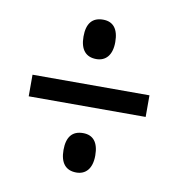

<svg xmlns="http://www.w3.org/2000/svg" viewBox="-62 -650 552 595"><g transform="rotate(10 214.5 -352.5)"><path d="M165 -531C165 -490 183 -469 216 -469C245 -469 265 -489 265 -531C265 -572 248 -593 216 -593C182 -593 165 -572 165 -531ZM30 -319H398V-387H30ZM165 -174C165 -133 183 -112 216 -112C245 -112 265 -132 265 -174C265 -215 248 -236 216 -236C182 -236 165 -215 165 -174Z"/></g></svg>

Font: Noto Sans Sinhala ExtraCondensed
Style: Regular
Weight: 400
Width: 2
Designer: Jelle Bosma - Monotype Design Team
Foundry: Monotype Imaging Inc.
Version: Version 2.006